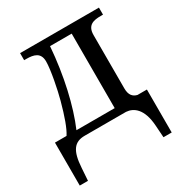

<svg xmlns="http://www.w3.org/2000/svg" viewBox="-175 -659 931 991"><g transform="rotate(-30 290.5 -163.0)"><path d="M13 210H62L67 137C73 37 101 0 164 0H410C454 3 500 35 507 137L512 210H561V-46H505C480 -52 463 -69 463 -109V-427C463 -486 501 -494 545 -494H558V-536H88V-494H101C145 -494 183 -485 183 -432C183 -382 161 -273 146 -218C124 -137 103 -78 82 -46H13ZM141 -46C190 -160 227 -321 240 -490H369V-46Z"/></g></svg>

Font: Noto Serif Thai
Style: Regular
Weight: 400
Designer: Monotype Design Team
Foundry: Monotype Imaging Inc.
Version: Version 1.901